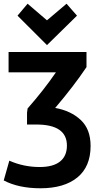

<svg xmlns="http://www.w3.org/2000/svg" viewBox="-33 -812 533 1030"><path d="M112 -144V-207L115 -230Q202 -329 267 -424H13V-533H431V-452Q362 -349 263 -233Q347 -218 400 -168.5Q453 -119 453 -29Q453 82 382 140Q311 198 184 198Q67 198 -13 156L17 50Q94 84 180 84Q252 84 289 54.5Q326 25 326 -31Q326 -144 162 -144ZM115 -792 219 -703 324 -792 380 -728 219 -570 61 -728Z"/></svg>

Font: Repo
Style: DemiBold
Weight: 600
Designer: Stefan Peev
Foundry: Context Ltd
Version: Version 001.000